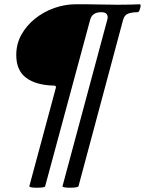

<svg xmlns="http://www.w3.org/2000/svg" viewBox="-20 -731 677 897"><path d="M153 146Q117 146 117 139L241 -321Q243 -331 233 -331Q148 -333 102 -367.5Q56 -402 56 -474Q56 -526 80 -569Q104 -612 144 -644Q184 -676 233.5 -693.5Q283 -711 333 -711Q359 -711 387.5 -711Q416 -711 449 -710Q471 -710 488 -709.5Q505 -709 518 -709Q531 -709 539 -709Q565 -709 588.5 -709.5Q612 -710 632 -711Q637 -711 637 -704Q637 -699 633 -686.5Q629 -674 623 -674Q597 -674 579 -667.5Q561 -661 555 -638L347 138Q345 146 308 146Q272 146 272 139L481 -638Q482 -641 482.5 -644Q483 -647 483 -650Q483 -674 453 -674Q410 -674 401 -638L191 139Q190 146 153 146Z"/></svg>

Font: Junicode VF
Style: Italic
Weight: 400
Italic angle: -11°
Designer: Peter S. Baker
Version: Version 2.209